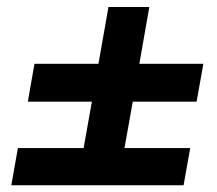

<svg xmlns="http://www.w3.org/2000/svg" viewBox="-20 -618 626 555"><path d="M60.5 -324.2 79.6 -433.6H264.6L293.5 -597.7H411.6L382.8 -433.6H567.9L548.3 -324.2H363.8L339.8 -189.9H529.8L510.7 -82.5H12.7L31.7 -189.9H221.7L245.6 -324.2Z"/></svg>

Font: Cascadia Code NF SemiBold
Style: Italic
Weight: 600
Italic angle: -10°
Monospace: yes
Designer: Aaron Bell
Foundry: Saja Typeworks
Version: Version 2404.023; ttfautohint (v1.8.4)